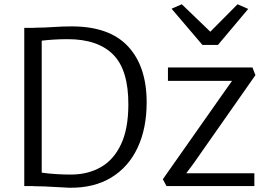

<svg xmlns="http://www.w3.org/2000/svg" viewBox="-20 -874 1263 902"><path d="M94 0V-743Q96.5 -743 109.5 -743Q122.5 -743 135.8 -743.2Q149 -743.5 152 -744Q187.5 -744 230.5 -747Q273.5 -750 317 -750Q494 -750 581.5 -656Q669 -562 669 -393Q669 -271 626.5 -180.2Q584 -89.5 502.8 -40Q421.5 9.5 306 8Q274.5 7 230 4Q185.5 1 148 1Q143 0.5 130.5 0.2Q118 0 106.8 0Q95.5 0 94 0ZM176 -63Q204.5 -58.5 245.2 -56Q286 -53.5 318 -54Q396 -55 455.5 -89.8Q515 -124.5 548.8 -196.5Q582.5 -268.5 583 -381Q584 -544.5 512 -617.2Q440 -690 298 -690Q263 -690 232.2 -688Q201.5 -686 176 -683ZM762 0 745 -32 1036 -446 1070 -494H769V-557H1166L1180 -521L890 -107L855 -60H1175V0ZM786 -833 834 -854 968 -725 1096 -854 1146 -832 1004 -663H931Z"/></svg>

Font: Merriweather Sans Light
Style: Regular
Weight: 300
Designer: Eben Sorkin
Foundry: Eben Sorkin
Version: Version 2.001; ttfautohint (v1.8.3)